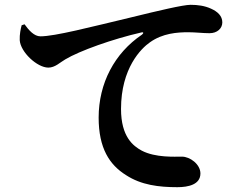

<svg xmlns="http://www.w3.org/2000/svg" viewBox="-20 -755 1040 798"><path d="M82 -654C100 -629 122 -604 148 -604C208 -604 354 -642 530 -684C636 -710 741 -735 772 -735C802 -735 831 -731 857 -719C884 -707 904 -689 904 -662C904 -637 883 -617 851 -617C824 -617 791 -621 763 -621C717 -621 656 -617 603 -579C567 -554 483 -472 483 -302C483 -186 534 -148 569 -129C626 -99 707 -104 736 -104C770 -104 813 -72 813 -34C813 12 763 23 717 23C640 23 567 14 504 -27C435 -70 390 -139 390 -266C390 -409 456 -534 570 -611C578 -617 577 -623 567 -620C449 -593 311 -544 251 -508C230 -496 209 -474 181 -474C134 -474 65 -539 62 -588C61 -612 66 -635 70 -650Z"/></svg>

Font: Noto Serif CJK HK
Style: Bold
Weight: 700
Designer: Ryoko NISHIZUKA 西塚涼子 (kana & ideographs); Frank Grießhammer (Latin, Greek & Cyrillic); Wenlong ZHANG 张文龙 (bopomofo); San
Foundry: Adobe
Version: Version 2.001;hotconv 1.1.0;makeotfexe 2.6.0